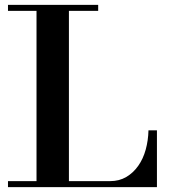

<svg xmlns="http://www.w3.org/2000/svg" viewBox="-20 -774 702 794"><path d="M13 -754H386V-729H265V-25H436Q473 -25 502 -42Q531 -59 551.5 -88Q572 -117 582.5 -155Q593 -193 594 -235H629V0H13V-25H131V-729H13Z"/></svg>

Font: Libre Bodoni
Style: Regular
Weight: 400
Designer: Pablo Impallari, Rodrigo Fuenzalida
Foundry: Pablo Impallari, Rodrigo Fuenzalida
Version: Version 1.001; ttfautohint (v1.5.65-e2d9)